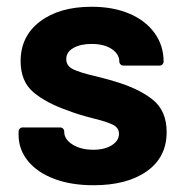

<svg xmlns="http://www.w3.org/2000/svg" viewBox="-20 -541 542 568"><path d="M35 -142V-152Q35 -157 38.5 -160.5Q42 -164 47 -164H158Q163 -164 166.5 -160.5Q170 -157 170 -152V-151Q170 -129 194.5 -113.5Q219 -98 256 -98Q290 -98 311 -111.5Q332 -125 332 -145Q332 -163 314 -172Q296 -181 255 -191Q208 -203 181 -214Q117 -236 79 -268Q41 -300 41 -360Q41 -434 98.5 -477.5Q156 -521 251 -521Q315 -521 363 -500.5Q411 -480 437.5 -443Q464 -406 464 -359Q464 -354 460.5 -350.5Q457 -347 452 -347H345Q340 -347 336.5 -350.5Q333 -354 333 -359Q333 -381 310.5 -396Q288 -411 251 -411Q218 -411 197 -399Q176 -387 176 -366Q176 -346 196.5 -336Q217 -326 265 -315Q276 -312 290 -308.5Q304 -305 320 -300Q391 -279 432 -246Q473 -213 473 -150Q473 -76 414.5 -34.5Q356 7 257 7Q190 7 140 -12Q90 -31 62.5 -65Q35 -99 35 -142Z"/></svg>

Font: Amber EN
Style: Bold
Weight: 700
Designer: Jeremy Tribby
Foundry: Tribby Type
Version: Version 1.408 November 24, 2021